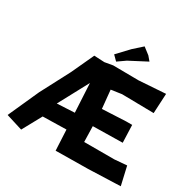

<svg xmlns="http://www.w3.org/2000/svg" viewBox="-202 -1070 1268 1271"><g transform="rotate(30 431.5 -434.5)"><path d="M547.9 -880.9 481.4 -821.3 399.4 -734.4 434.6 -699.2 493.2 -740.2 626 -809.6 598.6 -841.8ZM355.5 -490.2 367.2 -269.5 233.4 -262.7ZM369.1 -657.2 290 -661.1 210.9 -490.2 94.7 -268.6 -10.7 -34.2 115.2 4.9 195.3 -141.6 375 -145.5 382.8 11.7 628.9 8.8 874 0 841.8 -140.6 749 -132.8H517.6L514.6 -252L741.2 -255.9L736.3 -389.6H690.4L509.8 -380.9L496.1 -520.5L577.1 -532.2L820.3 -528.3L828.1 -679.7L625 -666L430.7 -668Z"/></g></svg>

Font: MaokenAssortedSans-Lite
Style: Lite
Weight: 400
Version: Version 1.400